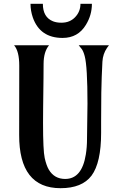

<svg xmlns="http://www.w3.org/2000/svg" viewBox="-20 -987 625 1017"><path d="M440.9 -250.5 443.4 -438Q443.4 -634.8 428.7 -689.5Q421.9 -715.8 412.4 -728Q402.8 -740.2 397 -747.1H557.1L546.9 -733.4Q524.9 -701.2 522.5 -660.6Q520 -620.1 518.8 -578.6Q517.6 -537.1 516.6 -496.1Q515.6 -427.2 515.6 -342.3V-282.7Q515.6 -125 464.8 -56.6Q414.6 9.8 300.8 9.8Q80.6 9.8 81.5 -272.9L82 -638.7Q82 -715.8 54.7 -747.1H239.7Q210.9 -712.4 210.9 -648.4Q210.9 -611.3 210.4 -572.3L208.5 -416Q208 -377.4 208 -336.4Q208 -189.5 216.8 -150.1Q225.6 -110.8 238.3 -88.9Q267.6 -39.1 325.2 -39.1Q414.1 -39.1 434.6 -168.9Q440.9 -207.5 440.9 -250.5ZM261.2 -874Q280.3 -866.7 304.4 -866.7Q328.6 -866.7 346.4 -874.3Q364.3 -881.8 377.4 -895.5Q406.2 -925.3 406.2 -966.8H466.8Q466.8 -907.2 435.1 -855.5Q393.1 -786.1 311.5 -786.1Q191.9 -786.1 153.8 -894.5Q141.6 -930.2 141.6 -966.8H207Q207 -895.5 261.2 -874Z"/></svg>

Font: Amarante
Style: Regular
Weight: 400
Designer: Karolina Lach
Foundry: Sorkin Type Co.
Version: Version 1.001